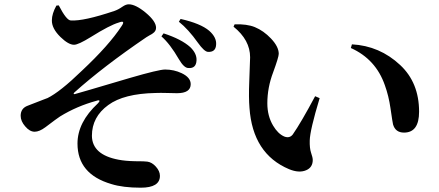

<svg xmlns="http://www.w3.org/2000/svg" viewBox="-20 -809 2040 892"><path d="M253 -784Q289 -714 309 -714Q368 -710 511 -758Q529 -764 549 -778Q565 -789 578 -789Q610 -789 657 -750Q705 -710 705 -680Q705 -664 690 -654Q685 -650 675 -645L660 -636Q460 -500 325 -379Q318 -370 328 -372Q334 -373 584 -447Q718 -486 747 -486Q788 -486 824 -469Q866 -449 866 -418Q866 -376 802 -376L757 -377Q725 -378 702 -377Q555 -374 483 -321Q407 -266 407 -178Q408 -90 531 -67Q562 -61 607 -60Q655 -60 665 -58Q686 -55 704 -35Q723 -14 723 8Q723 63 634 63Q551 63 497 46Q340 0 340 -142Q340 -241 435 -329Q443 -337 442 -341Q440 -345 429 -341Q337 -316 259 -268Q245 -259 191 -218Q163 -197 141 -197Q118 -197 97 -222Q76 -246 76 -271Q76 -306 109 -318Q204 -355 200 -353Q259 -382 360 -480Q487 -599 545 -688Q565 -717 531 -704Q490 -692 402 -637Q344 -601 324 -601Q298 -601 261 -637Q220 -677 221 -715Q221 -745 242 -783ZM819 -721Q912 -700 952 -666Q987 -635 984 -601Q982 -566 946 -568Q929 -569 899 -611Q855 -673 811 -708ZM740 -654Q823 -627 864 -590Q895 -560 893 -528Q891 -490 855 -493Q835 -493 811 -534Q770 -605 730 -640Z M1138 -430 1142 -543Q1142 -623 1065 -685L1070 -696Q1127 -698 1164 -683Q1205 -666 1239 -630Q1275 -592 1275 -559Q1275 -544 1249 -473Q1222 -402 1222 -329Q1222 -270 1249 -225Q1271 -188 1300 -175Q1325 -165 1340 -184Q1379 -240 1444 -362L1465 -353Q1420 -204 1419 -156Q1418 -121 1425 -100Q1433 -77 1433 -66Q1433 -31 1402 -18Q1369 -4 1323 -23Q1154 -94 1139 -308Q1135 -355 1138 -430ZM1610 -586 1615 -603Q1744 -596 1839 -507Q1927 -425 1927 -290Q1927 -193 1857 -193Q1817 -193 1806 -231Q1804 -238 1794 -307Q1786 -363 1768 -413Q1726 -534 1610 -586Z"/></svg>

Font: Source Han Serif JP
Style: Bold
Weight: 700
Designer: Ryoko NISHIZUKA  (kana & ideographs); Frank Grießhammer (Latin, Greek & Cyrillic); Wenlong ZHANG  (bopomofo); Sandoll Co
Foundry: Adobe Systems Incorporated
Version: Version 1.000;PS 1;hotconv 16.6.53;makeotf.lib2.5.65590